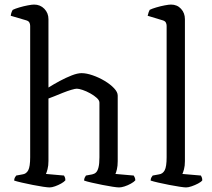

<svg xmlns="http://www.w3.org/2000/svg" viewBox="-20 -820 928 840"><path d="M197 0Q189 0 168.5 -3Q148 -6 123 -11Q98 -16 76 -21Q54 -26 42 -30Q42 -38 45.5 -44Q49 -50 51 -52L78 -57Q95 -59 103.5 -75Q112 -91 112 -132V-707Q112 -715 108.5 -721.5Q105 -728 95 -731L27 -751Q28 -760 31 -767.5Q34 -775 36 -777Q46 -782 64.5 -787.5Q83 -793 101.5 -796.5Q120 -800 129 -800Q156 -800 174 -781.5Q192 -763 192 -736V-437Q214 -451 241 -465.5Q268 -480 293.5 -490Q319 -500 337 -500Q358 -500 385.5 -490.5Q413 -481 438 -466Q463 -451 479 -434Q495 -417 495 -402V-115Q495 -94 491.5 -79.5Q488 -65 485 -59L565 -52Q567 -49 569.5 -43.5Q572 -38 572 -31Q566 -24 552.5 -16.5Q539 -9 525 -4.5Q511 0 501 0Q493 0 473 -3Q453 -6 428 -11Q403 -16 381 -21Q359 -26 348 -30Q348 -37 350.5 -42.5Q353 -48 356 -52L383 -57Q393 -59 400 -65.5Q407 -72 411 -88Q415 -104 415 -132V-371Q415 -381 403.5 -391.5Q392 -402 375 -411.5Q358 -421 341.5 -426.5Q325 -432 316 -432Q309 -432 292 -427Q275 -422 255 -414Q235 -406 218 -399Q201 -392 192 -389V-116Q192 -95 188 -80Q184 -65 181 -59L260 -52Q262 -49 264 -44Q266 -39 266 -31Q260 -24 247.5 -17Q235 -10 221 -5Q207 0 197 0Z M794 0Q787 0 766.5 -3Q746 -6 720.5 -11Q695 -16 673 -21Q651 -26 639 -30Q639 -38 642.5 -44Q646 -50 648 -52L675 -57Q692 -59 700.5 -75Q709 -91 709 -132V-707Q709 -715 705.5 -721.5Q702 -728 692 -731L626 -751Q628 -760 630.5 -767Q633 -774 635 -777Q645 -782 663.5 -787.5Q682 -793 700.5 -796.5Q719 -800 728 -800Q755 -800 772 -781.5Q789 -763 789 -736V-115Q789 -94 785 -79.5Q781 -65 778 -59L859 -52Q861 -49 863 -43.5Q865 -38 865 -31Q860 -24 846.5 -17Q833 -10 818.5 -5Q804 0 794 0Z"/></svg>

Font: Texturina Medium 12pt Light
Style: Regular
Weight: 300
Version: Version 1.002